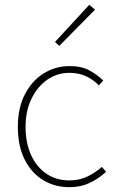

<svg xmlns="http://www.w3.org/2000/svg" viewBox="-20 -764 486 796"><path d="M268 12Q207 12 158.5 -17.5Q110 -47 82 -103Q54 -159 54 -238Q54 -318 84 -374.5Q114 -431 162.5 -460.5Q211 -490 268 -490Q318 -490 351 -472Q384 -454 408 -430L390 -410Q368 -433 337.5 -447.5Q307 -462 268 -462Q217 -462 176 -433.5Q135 -405 110.5 -354.5Q86 -304 86 -238Q86 -172 108.5 -122Q131 -72 172 -44Q213 -16 268 -16Q309 -16 343 -32.5Q377 -49 402 -72L420 -52Q390 -24 352.5 -6Q315 12 268 12ZM226 -574 208 -590 350 -744 374 -724Z"/></svg>

Font: Source Sans 3 Variable
Style: Regular
Weight: 200
Designer: Paul D. Hunt
Foundry: Adobe Systems Incorporated
Version: Version 3.026